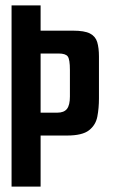

<svg xmlns="http://www.w3.org/2000/svg" viewBox="-20 -694 424 714"><path d="M23 -674H131V-580H251Q294 -580 314.5 -569.5Q335 -559 341.5 -537.5Q348 -516 348 -484V-328Q348 -292 342 -260.5Q336 -229 311 -209.5Q286 -190 229 -190H131V0H23ZM193 -275Q218 -275 229 -289Q240 -303 240 -335V-434Q240 -473 232 -484Q224 -495 198 -495H131V-275Z"/></svg>

Font: Smooch Sans Thin
Style: Bold
Weight: 700
Version: Version 1.010